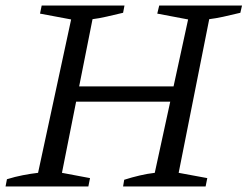

<svg xmlns="http://www.w3.org/2000/svg" viewBox="-24 -671 891 691"><path d="M419 0 423 -24Q451 -33 479 -39.5Q507 -46 533 -49L653 -601L542 -622L549 -651H847L841 -625Q804 -616 778.5 -610.5Q753 -605 729 -602L619 -49L722 -30L716 0ZM-4 0 1 -26Q30 -35 58.5 -40.5Q87 -46 113 -49L232 -601L120 -622L126 -651H424L419 -625Q385 -617 359 -611Q333 -605 309 -602L199 -49L300 -30L294 0ZM211 -305 221 -360H642L631 -305Z"/></svg>

Font: Piazzolla 24pt
Style: Italic
Weight: 400
Italic angle: -11.3°
Designer: Juan Pablo del Peral
Foundry: Huerta Tipografica
Version: Version 2.005